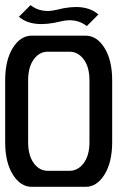

<svg xmlns="http://www.w3.org/2000/svg" viewBox="-20 -723 535 743"><path d="M360.8 -667 315.9 -622.1Q274.4 -654.8 214.8 -640.1Q105 -612.8 53.2 -658.2L98.1 -703.1Q139.6 -670.4 199.2 -685.1Q308.1 -713.4 360.8 -667ZM414.1 -172.9Q414.1 -95.2 384.5 -47.6Q355 0 311 0H103Q59.1 0 29.5 -47.6Q0 -95.2 0 -172.9V-412.1Q0 -489.7 29.5 -537.4Q59.1 -585 103 -585H311Q355 -585 384.5 -537.4Q414.1 -489.7 414.1 -412.1ZM165 -62H249Q281.7 -62 304 -91.8Q326.2 -121.6 326.2 -172.9V-412.1Q326.2 -463.4 304 -493.2Q281.7 -522.9 249 -522.9H165Q132.3 -522.9 110.6 -493.2Q88.9 -463.4 88.9 -412.1V-172.9Q88.9 -121.6 110.6 -91.8Q132.3 -62 165 -62Z"/></svg>

Font: Favorite Color
Style: Regular
Weight: 400
Designer: Bryce Wilner
Version: Version 1.000;PS 1.0;hotconv 16.6.51;makeotf.lib2.5.65220 DE